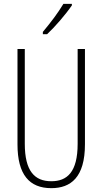

<svg xmlns="http://www.w3.org/2000/svg" viewBox="-20 -1035 533 999"><path d="M354 -1007V-1015H310C279 -964 247 -922 203 -869V-857H225C265 -894 322 -960 354 -1007ZM422 -284V-780H384V-287C384 -139 329 -92 247 -92C160 -92 109 -145 109 -287V-780H71V-284C71 -126 133 -56 247 -56C348 -56 422 -112 422 -284Z"/></svg>

Font: Noto Sans Malayalam UI ExtraCondensed ExtraLight
Style: Regular
Weight: 200
Width: 2
Designer: Jelle Bosma - Monotype Design Team
Foundry: Monotype Imaging Inc.
Version: Version 2.104